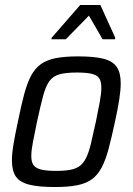

<svg xmlns="http://www.w3.org/2000/svg" viewBox="-20 -745 534 773"><path d="M201 8Q136 8 98 -1.5Q60 -11 44 -34Q28 -57 28 -99Q28 -127 34.5 -165.5Q41 -204 52 -255Q65 -319 77 -364.5Q89 -410 105 -440Q121 -470 145 -487Q169 -504 205 -511Q241 -518 294 -518Q359 -518 396.5 -508.5Q434 -499 450 -475.5Q466 -452 466 -410Q466 -382 460 -343.5Q454 -305 443 -255Q429 -190 417 -145Q405 -100 389 -70Q373 -40 349.5 -23Q326 -6 290 1Q254 8 201 8ZM205 -57Q241 -57 264 -61.5Q287 -66 302 -77.5Q317 -89 327.5 -111Q338 -133 346.5 -168.5Q355 -204 366 -255Q376 -303 382 -336.5Q388 -370 388 -392Q388 -418 379 -430.5Q370 -443 348.5 -448Q327 -453 290 -453Q246 -453 220 -446Q194 -439 179 -418.5Q164 -398 153.5 -358.5Q143 -319 129 -255Q119 -206 112.5 -172.5Q106 -139 106 -117Q106 -92 115.5 -79.5Q125 -67 147 -62Q169 -57 205 -57ZM187 -587 188 -593 303 -725H384L444 -593L443 -587H393L338 -682L245 -587Z"/></svg>

Font: Saira SemiCondensed
Style: Italic
Weight: 400
Width: 4
Italic angle: -12°
Designer: Hector Gatti with collaboration of the Omnibus-Type team
Foundry: Omnibus-Type
Version: Version 1.101